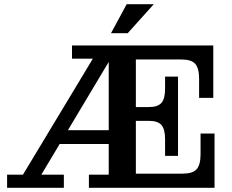

<svg xmlns="http://www.w3.org/2000/svg" viewBox="-20 -900 1111 920"><path d="M14 0V-63H90L463 -682H548L178 -63H286V0ZM406 0V-63H501V-619H325V-682H631V0ZM247 -210V-276H501V-210ZM631 0V-68H1008V0ZM771 -233Q771 -281 753.5 -301Q736 -321 693 -321H833V-153H771ZM631 -321V-387H833V-321ZM856 -68Q903 -68 922 -89Q941 -110 941 -160V-260H1008V-68ZM693 -387Q736 -387 753.5 -407Q771 -427 771 -474V-533H833V-387ZM631 -615V-682H1002V-615ZM934 -523Q934 -573 915.5 -594Q897 -615 849 -615H1002V-431H934ZM512 -741 587 -880H717L592 -741Z"/></svg>

Font: Montagu Slab 120pt Medium
Style: Regular
Weight: 500
Designer: Florian Karsten
Foundry: Florian Karsten
Version: Version 1.000